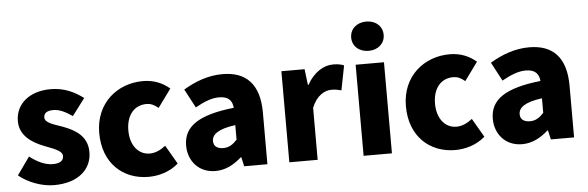

<svg xmlns="http://www.w3.org/2000/svg" viewBox="-52 -1006 3660 1195"><g transform="rotate(-5 1778.5 -408.5)"><path d="M242 14C397 14 479 -67 479 -172C479 -275 400 -316 329 -343C270 -364 218 -377 218 -411C218 -438 238 -452 278 -452C316 -452 356 -432 396 -404L476 -510C426 -547 362 -583 272 -583C140 -583 52 -510 52 -402C52 -308 132 -262 200 -235C258 -212 313 -196 313 -162C313 -134 293 -117 246 -117C201 -117 154 -137 102 -177L23 -66C80 -18 168 14 242 14Z M833 14C893 14 965 -4 1020 -53L952 -170C923 -147 889 -130 853 -130C783 -130 732 -190 732 -284C732 -379 781 -439 859 -439C884 -439 906 -430 932 -408L1015 -522C972 -559 918 -583 849 -583C690 -583 550 -473 550 -284C550 -96 673 14 833 14Z M1251 14C1314 14 1367 -15 1414 -57H1418L1431 0H1576V-323C1576 -501 1493 -583 1346 -583C1257 -583 1176 -553 1101 -508L1163 -391C1220 -423 1267 -441 1312 -441C1370 -441 1394 -414 1398 -368C1176 -344 1082 -279 1082 -159C1082 -64 1146 14 1251 14ZM1312 -124C1275 -124 1251 -140 1251 -173C1251 -213 1287 -245 1398 -260V-169C1372 -141 1348 -124 1312 -124Z M1713 0H1890V-325C1920 -400 1971 -427 2013 -427C2038 -427 2055 -423 2075 -418L2105 -571C2089 -578 2070 -583 2036 -583C1979 -583 1916 -546 1874 -470H1870L1858 -569H1713Z M2177 0H2354V-569H2177ZM2266 -648C2325 -648 2367 -686 2367 -739C2367 -793 2325 -831 2266 -831C2206 -831 2164 -793 2164 -739C2164 -686 2206 -648 2266 -648Z M2749 14C2809 14 2881 -4 2936 -53L2868 -170C2839 -147 2805 -130 2769 -130C2699 -130 2648 -190 2648 -284C2648 -379 2697 -439 2775 -439C2800 -439 2822 -430 2848 -408L2931 -522C2888 -559 2834 -583 2765 -583C2606 -583 2466 -473 2466 -284C2466 -96 2589 14 2749 14Z M3167 14C3230 14 3283 -15 3330 -57H3334L3347 0H3492V-323C3492 -501 3409 -583 3262 -583C3173 -583 3092 -553 3017 -508L3079 -391C3136 -423 3183 -441 3228 -441C3286 -441 3310 -414 3314 -368C3092 -344 2998 -279 2998 -159C2998 -64 3062 14 3167 14ZM3228 -124C3191 -124 3167 -140 3167 -173C3167 -213 3203 -245 3314 -260V-169C3288 -141 3264 -124 3228 -124Z"/></g></svg>

Font: Noto Sans CJK JP Black
Style: Regular
Weight: 900
Designer: Ryoko NISHIZUKA (kana & ideographs); Paul D. Hunt (Latin, Greek & Cyrillic); Wenlong ZHANG (bopomofo); Sandoll Communica
Foundry: Adobe Systems Incorporated
Version: Version 1.004;PS 1.004;hotconv 1.0.82;makeotf.lib2.5.63406